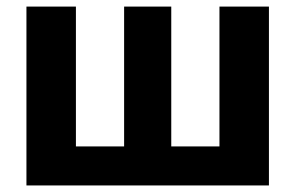

<svg xmlns="http://www.w3.org/2000/svg" viewBox="-20 -566 902 586"><path d="M60.7 -545.9H211.7V-119.1H358.8V-545.9H502.7V-119.1H649.8V-545.9H800.8V0H60.7Z"/></svg>

Font: GitLab Sans
Style: Regular
Weight: 400
Designer: Rasmus Andersson
Foundry: Modifications by GitLab B.V., manufactured by rsms
Version: Version 4.000;git-c8fb6b7